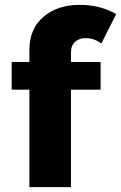

<svg xmlns="http://www.w3.org/2000/svg" viewBox="-20 -770 498 790"><path d="M28 -401V-515H101V-565Q101 -652 159 -701Q217 -750 307 -750Q393 -750 458 -712L397 -591Q367 -613 334 -613Q307 -614 289.5 -598.5Q272 -583 272 -554V-515H394V-401H272V0H101V-401Z"/></svg>

Font: Trueno
Style: Bd
Weight: 700
Designer: Julieta Ulanovsky
Foundry: Julieta Ulanovsky
Version: Version 3.001b